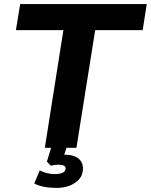

<svg xmlns="http://www.w3.org/2000/svg" viewBox="-20 -725 740 942"><path d="M200 0 291 -577H58L79 -705H700L680 -577H447L355 0ZM256 197Q225 197 196.5 191.5Q168 186 148 175L175 111Q210 129 248 129Q302 129 302 101Q302 83 267 83Q259 83 250 84Q241 85 229 88L210 68L237 -20H313L295 34H299Q341 34 364 52Q387 70 387 102Q387 145 349.5 171Q312 197 256 197Z"/></svg>

Font: Nunito Sans ExtraBold
Style: Italic
Weight: 800
Italic angle: -9°
Designer: Vernon Adams
Foundry: Vernon Adams
Version: Version 3.006; ttfautohint (v1.8.3)